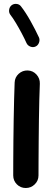

<svg xmlns="http://www.w3.org/2000/svg" viewBox="-20 -901 272 986"><path d="M122.6 -539.1Q149.4 -538.1 167.5 -518.1Q185.5 -498 184.6 -471.2Q183.1 -437.5 181.9 -389.4Q180.7 -341.3 179.9 -286.6Q179.2 -231.9 178.7 -177.7Q178.2 -123.5 178 -77.1Q177.7 -30.8 177.7 0Q177.7 26.9 158.4 45.7Q139.2 64.5 112.3 64.5Q85.4 64.5 66.7 45.7Q47.9 26.9 47.9 0Q47.9 -31.2 48.1 -77.6Q48.3 -124 48.8 -178.5Q49.3 -232.9 50.3 -288.1Q51.3 -343.3 52.5 -392.6Q53.7 -441.9 55.2 -477.1Q56.2 -503.9 75.9 -522Q95.7 -540 122.6 -539.1ZM39.6 -874Q50.3 -882.3 64.9 -880.9Q79.6 -879.4 87.9 -868.2Q112.3 -836.9 137.2 -792.2Q162.1 -747.6 180.2 -708.5Q185.5 -695.8 180.2 -681.6Q174.8 -667.5 162.6 -662.1Q149.9 -656.2 136 -661.6Q122.1 -667 116.2 -679.7Q105.5 -703.6 90.8 -731.2Q76.2 -758.8 61 -783.9Q45.9 -809.1 33.2 -825.2Q24.9 -836.4 26.9 -850.8Q28.8 -865.2 39.6 -874Z"/></svg>

Font: Mikhak-FD Bold
Style: Regular
Weight: 700
Designer: Amin Abedi
Version: Version 3.3